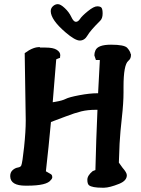

<svg xmlns="http://www.w3.org/2000/svg" viewBox="-20 -880 665 907"><path d="M452.6 -781.2Q406.7 -735.8 393.1 -712.2Q379.4 -688.5 356.9 -688.5Q334.5 -688.5 289.6 -727.1Q220.2 -786.6 219.7 -827.1Q219.7 -841.3 230.2 -850.8Q240.7 -860.4 253.4 -860.4Q266.1 -860.4 286.1 -841.6Q306.2 -822.8 316.9 -799.8Q327.6 -776.9 338.4 -776.9Q349.1 -776.9 358.2 -790.8Q367.2 -804.7 395.3 -827.4Q423.3 -850.1 439.2 -850.1Q455.1 -850.1 460 -842.8Q464.8 -835.4 464.8 -815.9Q464.8 -792.5 452.6 -781.2ZM430.7 -641.6Q441.9 -668.9 504.6 -668.9Q567.4 -668.9 581.1 -653.8Q594.7 -638.7 597.2 -625.5L598.6 -624V-619.1Q598.6 -602.5 586.4 -592.8Q563.5 -574.2 563.5 -469.7V-443.4Q563.5 -393.6 555.7 -324.5Q547.9 -255.4 544.9 -201.2L541.5 -111.8L558.6 -87.9Q579.1 -64.5 579.1 -52.7V-51.8Q579.1 -26.4 543 -11.7Q498 6.3 471.7 6.8Q467.8 6.8 463.9 6.8Q415 6.8 400.4 -4.9Q392.6 -11.2 392.6 -31Q392.6 -50.8 418 -71.8Q424.8 -74.2 430.7 -76.7Q434.1 -219.7 440.4 -361.3H432.6Q394.5 -361.3 364.3 -354Q334 -346.7 288.8 -329.3Q243.7 -312 220.7 -303.7Q210 -187 196.8 -70.8L219.7 -57.6Q226.6 -53.7 226.6 -44.9Q226.6 -44.4 227.1 -44.4Q227.1 -36.1 220.2 -29.8Q202.1 -2.9 108.4 -2.9H100.6Q29.3 -2.9 28.3 -46.9V-48.8Q28.3 -65.9 39.6 -76.2Q50.8 -86.4 64.2 -88.6Q77.6 -90.8 80.6 -98.6Q85.9 -111.3 93.8 -185.1Q101.6 -258.8 101.6 -311L96.7 -628.9L117.2 -642.6Q141.6 -656.2 160.2 -657.2H160.6H168.5L169.4 -655.3H195.3Q231.9 -655.3 248.3 -644.5Q264.6 -633.8 264.6 -620.1V-617.2L263.7 -611.3V-606.9Q252 -603 245.6 -599.6Q237.8 -498 229 -397L243.2 -399.4Q274.9 -404.8 290.3 -412.8Q305.7 -420.9 354.7 -430.2Q403.8 -439.5 440.9 -439.5H443.4Q447.3 -518.1 451.7 -596.2Q448.2 -596.7 446.3 -596.7H433.1L425.8 -618.2V-619.1Q425.8 -630.4 430.7 -641.6Z"/></svg>

Font: Drukaatie burti
Style: Demi
Weight: 600
Version: Version 0.14